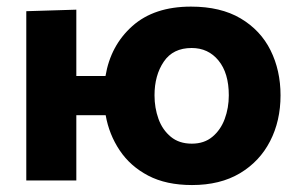

<svg xmlns="http://www.w3.org/2000/svg" viewBox="-20 -532 882 566"><path d="M57.5 0V-499L205 -503.5V-308H291Q306 -398 370.2 -455.2Q434.5 -512.5 543 -512.5Q630.5 -512.5 689.2 -477.8Q748 -443 777.5 -383.8Q807 -324.5 807 -251Q807 -175.5 776.2 -115.8Q745.5 -56 687.2 -21.2Q629 13.5 546 13.5Q470 13.5 417 -14.2Q364 -42 332.8 -88.8Q301.5 -135.5 291.5 -192.5H205V0ZM545.5 -108.5Q582 -108.5 606.2 -128.8Q630.5 -149 642.5 -181.5Q654.5 -214 654.5 -251Q654.5 -316.5 624.2 -353.5Q594 -390.5 545 -390.5Q490 -390.5 462.8 -350.2Q435.5 -310 435.5 -251Q435.5 -214 447.2 -181.5Q459 -149 483.5 -128.8Q508 -108.5 545.5 -108.5Z"/></svg>

Font: Heraclito
Style: Bold
Weight: 700
Designer: Kostas Bartsokas (font) & Cristiano Sobral (main changes)
Foundry: Kostas Bartsokas (font) & Cristiano Sobral (main changes)
Version: Version 1.00;July 8, 2020;FontCreator 13.0.0.2655 64-bit